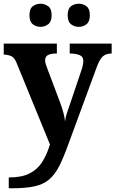

<svg xmlns="http://www.w3.org/2000/svg" viewBox="-20 -770 619 1030"><path d="M27 182Q97 182 139.5 160Q182 138 207 98Q232 58 248 5L68 -435Q57 -461 41 -468.5Q25 -476 4 -477H0V-536H285V-483H282Q254 -483 238 -475Q222 -467 222 -446Q222 -438 225.5 -426.5Q229 -415 232 -407L301 -224Q315 -186 321 -162Q327 -138 329 -118Q331 -139 339.5 -165Q348 -191 351 -198L417 -394Q421 -404 424 -419Q427 -434 427 -443Q427 -465 409 -473.5Q391 -482 358 -483H354V-536H579V-483H575Q547 -482 530.5 -466.5Q514 -451 499 -410L348 0Q322 73 298.5 119.5Q275 166 244 192.5Q213 219 165.5 229.5Q118 240 44 240H27ZM403 -626Q379 -626 361 -640Q343 -654 343 -688Q343 -723 361 -736.5Q379 -750 403 -750Q426 -750 444 -736.5Q462 -723 462 -688Q462 -654 444 -640Q426 -626 403 -626ZM197 -626Q174 -626 156 -640Q138 -654 138 -688Q138 -723 156 -736.5Q174 -750 197 -750Q220 -750 238.5 -736.5Q257 -723 257 -688Q257 -654 238.5 -640Q220 -626 197 -626Z"/></svg>

Font: Noto Serif Tibetan
Style: Bold
Weight: 700
Designer: Monotype Design Team
Foundry: Monotype Imaging Inc.
Version: Version 2.103; ttfautohint (v1.8.4.7-5d5b)